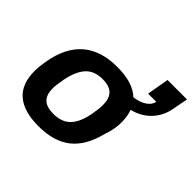

<svg xmlns="http://www.w3.org/2000/svg" viewBox="-165 -878 1081 1081"><g transform="rotate(45 375.5 -337.0)"><path d="M267.1 12.2Q30.8 12.2 30.8 -191.9Q30.8 -226.6 39.1 -273.9Q84 -538.1 344.2 -538.1Q470.2 -538.1 528.8 -481Q573.2 -486.3 603.3 -506.1Q633.3 -525.9 638.2 -554.2H573.2L596.2 -686H751L733.9 -595.2Q721.7 -527.8 678.2 -482.2Q634.8 -436.5 567.9 -419.9Q582 -383.8 582 -333Q582 -277.3 561 -221.2Q531.7 -101.6 460 -44.7Q388.2 12.2 267.1 12.2ZM276.9 -96.2Q342.8 -96.2 379.2 -134Q415.5 -171.9 430.2 -251Q439 -299.3 439 -329.1Q439 -380.4 414.1 -405.8Q389.2 -431.2 335 -431.2Q269.5 -431.2 233.6 -392.6Q197.8 -354 182.1 -274.9Q171.9 -218.8 171.9 -196.8Q171.9 -145.5 197 -120.8Q222.2 -96.2 276.9 -96.2Z"/></g></svg>

Font: Archivo
Style: Bold Italic
Weight: 700
Italic angle: -10°
Designer: Hector Gatti
Foundry: Omnibus-Type
Version: Version 2.001